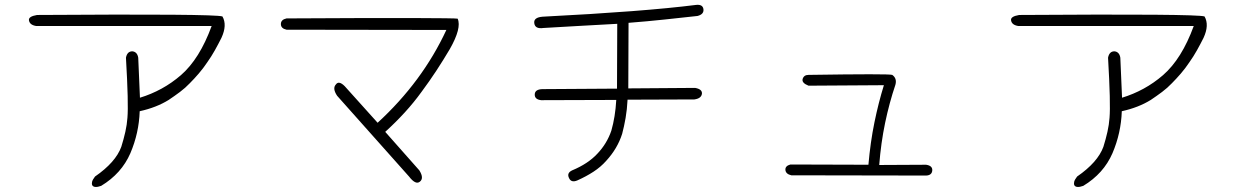

<svg xmlns="http://www.w3.org/2000/svg" viewBox="-20 -721 5040 782"><path d="M131 -660Q854 -665 886 -654Q906 -619 882 -567Q869 -541 855 -516Q841 -491 824 -467Q808 -443 789.5 -421.5Q771 -400 753 -382Q735 -363 713 -346.5Q691 -330 667 -314Q617 -283 549 -268Q546 -179 511 -97Q475 -14 392 36Q364 46 356 34Q353 28 355 19.5Q357 11 367 -2Q451 -60 474 -123Q484 -155 490.5 -184Q497 -213 499 -241Q504 -297 493 -486Q498 -512 519 -512Q539 -510 543 -486L550 -323Q596 -337 638 -360Q680 -383 717 -415Q793 -481 842 -615H128Q101 -619 98 -638Q95 -654 131 -660Z M1147 -646Q1487 -648 1661 -647.5Q1835 -647 1844 -645Q1861 -607 1812 -521Q1786 -477 1757.5 -433.5Q1729 -390 1697 -347Q1666 -304 1628.5 -263Q1591 -222 1549 -184L1688 -27Q1708 5 1690 19Q1673 33 1646 -2L1353 -331Q1333 -361 1348 -377Q1360 -394 1384 -370L1518 -221Q1700 -388 1798 -599L1147 -600Q1124 -605 1124 -623Q1124 -641 1147 -646Z M2811 -363Q2840 -358 2839 -340Q2837 -320 2808 -316L2536 -315Q2534 -275 2528 -240.5Q2522 -206 2514 -176Q2495 -116 2449 -66Q2427 -41 2397 -21.5Q2367 -2 2331 14Q2307 24 2298 5Q2287 -16 2310 -27Q2375 -54 2413 -95Q2452 -136 2470 -189Q2478 -217 2483 -248Q2488 -279 2490 -314L2184 -313Q2157 -316 2158 -337Q2159 -357 2189 -358L2493 -360L2494 -624Q2416 -620 2340.5 -615.5Q2265 -611 2193 -607Q2159 -602 2156 -627Q2153 -650 2190 -653Q2602 -674 2815 -701Q2842 -704 2845 -684Q2848 -663 2821 -656Q2757 -649 2687 -641.5Q2617 -634 2540 -628L2539 -361Z M3517 -50Q3525 -142 3541.5 -222.5Q3558 -303 3580 -374L3273 -372Q3245 -383 3249 -399Q3254 -416 3273 -416Q3600 -421 3614 -416Q3634 -402 3627 -376Q3602 -302 3585 -220.5Q3568 -139 3561 -49L3752 -50Q3779 -46 3777 -26Q3775 -7 3752 -6L3203 -7Q3181 -12 3179 -28Q3177 -45 3199 -51Z M4131 -660Q4854 -665 4886 -654Q4906 -619 4882 -567Q4869 -541 4855 -516Q4841 -491 4824 -467Q4808 -443 4789.5 -421.5Q4771 -400 4753 -382Q4735 -363 4713 -346.5Q4691 -330 4667 -314Q4617 -283 4549 -268Q4546 -179 4511 -97Q4475 -14 4392 36Q4364 46 4356 34Q4353 28 4355 19.5Q4357 11 4367 -2Q4451 -60 4474 -123Q4484 -155 4490.5 -184Q4497 -213 4499 -241Q4504 -297 4493 -486Q4498 -512 4519 -512Q4539 -510 4543 -486L4550 -323Q4596 -337 4638 -360Q4680 -383 4717 -415Q4793 -481 4842 -615H4128Q4101 -619 4098 -638Q4095 -654 4131 -660Z"/></svg>

Font: Yomogi
Style: Regular
Weight: 400
Designer: satsuyako
Foundry: satsuyako
Version: Version 3.100